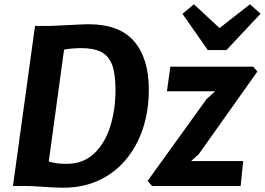

<svg xmlns="http://www.w3.org/2000/svg" viewBox="-20 -868 1236 896"><path d="M272 8Q228.5 7.5 180.2 3.8Q132 0 104.5 0H40.5L143.5 -747H211.5Q218.5 -747 243.2 -748.2Q268 -749.5 299.2 -751Q330.5 -752.5 356.5 -753.8Q382.5 -755 391 -755Q538.5 -755 606.5 -674.5Q674.5 -594 674.5 -450Q674.5 -352 647 -268.5Q619.5 -185 567.2 -122.8Q515 -60.5 440.5 -26Q366 8.5 272 8ZM294 -103.5Q368.5 -104 419.5 -152Q470 -199.5 494.5 -278Q519 -356.5 519 -450.5Q519 -524.5 502.5 -567.5Q485.5 -609 450.8 -626.2Q416 -643.5 357.5 -643.5Q340 -643.5 316.8 -641.5Q293.5 -639.5 279 -636.5L207.5 -114.5Q224.5 -108.5 247 -105.8Q269.5 -103 294 -103.5ZM689.5 0 669 -24 943.5 -405 984 -442H759L775 -557H1162L1181 -534L907.5 -148.5L872 -116.5H1115L1103 0ZM949.5 -634.5 831.5 -803.5 885 -848 1004.5 -737 1146.5 -848 1196 -804 1037 -634.5Z"/></svg>

Font: Merriweather Sans Italic
Style: Bold
Weight: 700
Italic angle: -7.5°
Designer: Eben Sorkin
Foundry: Eben Sorkin
Version: Version 1.008; ttfautohint (v1.7.19-72a1) -l 8 -r 50 -G 200 